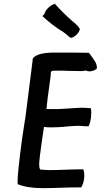

<svg xmlns="http://www.w3.org/2000/svg" viewBox="-20 -982 525 1000"><path d="M151 -678C149 -661 147 -645 145 -628C134 -545 124 -459 113 -376C108 -340 101 -302 96 -266L85 -182C82 -160 79 -124 76 -102C73 -73 71 -47 72 -23C108 -8 151 -2 206 -2C261 -2 325 -6 379 -6H403C419 -31 424 -75 414 -100H395C347 -100 289 -96 239 -96C223 -96 204 -98 190 -99C183 -107 185 -120 184 -133C185 -140 187 -163 188 -172L199 -253C202 -275 206 -299 209 -321L217 -320L229 -319C266 -318 301 -320 337 -324C355 -325 387 -328 406 -326C418 -325 430 -323 442 -325C455 -354 457 -390 454 -418C432 -420 412 -422 385 -420C337 -418 292 -412 243 -414H231C228 -415 225 -414 222 -414C223 -420 224 -427 224 -434L229 -477C233 -505 240 -561 244 -588C245 -592 244 -597 244 -601C245 -607 247 -610 252 -613L268 -614H296C308 -614 320 -614 330 -613C351 -613 369 -612 389 -612C402 -611 416 -612 429 -615V-614C450 -604 480 -617 485 -627C484 -640 482 -652 476 -660C465 -676 455 -693 443 -707C399 -708 355 -708 309 -708H245C206 -706 169 -700 151 -678ZM201 -898C232 -869 271 -838 310 -815C316 -810 323 -806 328 -801L344 -787L349 -785C366 -786 393 -810 396 -831L390 -840C381 -852 370 -862 357 -872C326 -898 293 -932 266 -962C247 -958 217 -934 212 -910Z"/></svg>

Font: Hussar Pisanka
Style: Kur
Weight: 400
Designer: Robert Jablonski
Foundry: Cannot Into Space Fonts
Version: Version 1.070